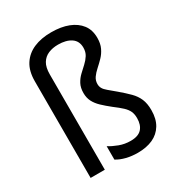

<svg xmlns="http://www.w3.org/2000/svg" viewBox="-183 -881 930 1007"><g transform="rotate(-30 281.5 -377.5)"><path d="M357 10Q321 10 288.5 2Q256 -6 232 -21V-102Q256 -87 288 -75Q320 -63 356 -63Q402 -63 423 -86Q444 -109 444 -150Q444 -175 436 -192Q428 -209 410.5 -225.5Q393 -242 361 -266Q332 -289 310.5 -309.5Q289 -330 277.5 -352.5Q266 -375 266 -404Q266 -436 278 -458.5Q290 -481 308 -498Q326 -515 343.5 -531Q361 -547 373 -566Q385 -585 385 -611Q385 -651 355.5 -671Q326 -691 277 -691Q244 -691 218 -680Q192 -669 177 -644.5Q162 -620 162 -577V0H76V-585Q76 -647 101.5 -686.5Q127 -726 172 -745.5Q217 -765 278 -765Q338 -765 381.5 -748Q425 -731 449.5 -699Q474 -667 474 -619Q474 -584 462 -559Q450 -534 432 -515.5Q414 -497 395.5 -480.5Q377 -464 365 -447Q353 -430 353 -408Q353 -394 359.5 -382Q366 -370 382.5 -356.5Q399 -343 426 -320Q459 -292 482.5 -268.5Q506 -245 518 -217Q530 -189 530 -149Q530 -96 508.5 -60.5Q487 -25 448.5 -7.5Q410 10 357 10Z"/></g></svg>

Font: Noto Sans Mono SemiCondensed
Style: Regular
Weight: 400
Width: 4
Designer: Monotype Design Team
Foundry: Monotype Imaging Inc.
Version: Version 2.010